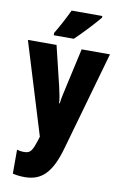

<svg xmlns="http://www.w3.org/2000/svg" viewBox="-107 -824 705 1122"><g transform="rotate(10 245.5 -263.0)"><path d="M406 -756V-766H224C203 -722 178 -673 146 -620V-606H265C315 -653 378 -722 406 -756ZM2 -553 169 -8 166 2C141 83 131 96 91 96C78 96 64 94 51 90V232C72 237 95 240 121 240C221 240 279 186 322 35L489 -553H321L267 -311C257 -270 252 -242 250 -220H246C245 -243 238 -279 230 -313L172 -553Z"/></g></svg>

Font: Noto Sans Thai ExtCond Blk
Style: Regular
Weight: 900
Width: 2
Designer: Monotype Design Team
Foundry: Monotype Imaging Inc.
Version: Version 2.002